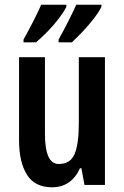

<svg xmlns="http://www.w3.org/2000/svg" viewBox="-20 -786 528 816"><path d="M426 -543V0H339L326 -71H320Q283 10 201 10Q128 10 94.5 -43.5Q61 -97 61 -189V-543H171V-218Q171 -89 229 -89Q280 -89 297.5 -132.5Q315 -176 315 -261V-543ZM411 -757Q401 -736 379 -707.5Q357 -679 331.5 -652Q306 -625 285 -606H229V-618Q252 -659 273.5 -702Q295 -745 304 -766H411ZM262 -757Q251 -735 230.5 -708Q210 -681 184 -654Q158 -627 133 -606H80V-618Q104 -661 125 -702.5Q146 -744 155 -766H262Z"/></svg>

Font: Noto Sans Kannada ExtraCondensed SemiBold
Style: Regular
Weight: 600
Width: 2
Designer: Jelle Bosma - Monotype Design Team
Foundry: Monotype Imaging Inc.
Version: Version 2.005; ttfautohint (v1.8.4.7-5d5b)